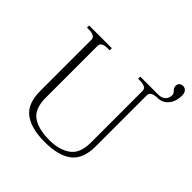

<svg xmlns="http://www.w3.org/2000/svg" viewBox="-221 -1018 1197 1197"><g transform="rotate(45 377.5 -419.0)"><path d="M109 -196V-647Q109 -665 93.5 -673Q78 -681 55 -681H36V-700H236V-681H217Q193 -681 178 -673Q163 -665 163 -647V-191Q163 -93 216 -56Q269 -19 367 -19Q451 -19 505.5 -57Q560 -95 560 -191V-647Q560 -665 544.5 -673Q529 -681 506 -681H487V-700H646Q677 -700 693.5 -716.5Q710 -733 710 -760Q710 -772 697 -785Q683 -799 683 -815Q683 -830 692.5 -839Q702 -848 717 -848Q733 -848 744 -836Q755 -824 755 -798Q755 -750 728 -716Q701 -682 655 -682Q598 -680 598 -647V-196Q598 -85 536 -37.5Q474 10 355 10Q234 10 171.5 -37Q109 -84 109 -196Z"/></g></svg>

Font: Taviraj ExtraLight
Style: Regular
Weight: 275
Designer: Katatrad Team
Foundry: CadsonDemak
Version: Version 1.001